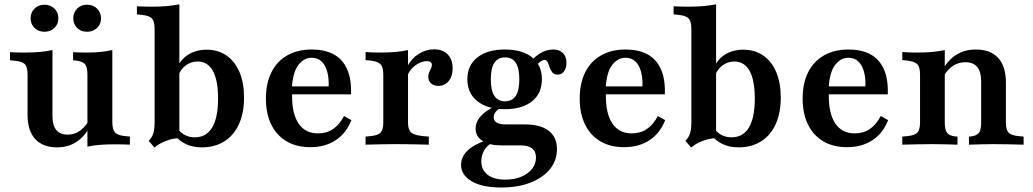

<svg xmlns="http://www.w3.org/2000/svg" viewBox="-20 -651 4650 864"><path d="M216.1 -416.1V-208.1H104V-314.5Q104 -348.4 92.7 -361.3Q81.5 -374.2 48.4 -377.4L25 -379.8V-416.1Q41.9 -415.3 57.7 -414.9Q73.4 -414.5 92.7 -414.5Q129.8 -414.5 160.1 -417.3Q190.3 -420.2 216.1 -425.8ZM216.1 -208.1V-128.2Q216.1 -87.1 233.1 -66.1Q250 -45.2 283.9 -45.2Q320.2 -45.2 348.4 -69.4Q376.6 -93.5 397.6 -144.4L405.6 -128.2Q379 -55.6 337.1 -21.8Q295.2 12.1 237.1 12.1Q172.6 12.1 138.3 -25.4Q104 -62.9 104 -133.9V-208.1ZM373.4 0V-208.1H485.5V-102.4Q485.5 -68.5 497.2 -55.2Q508.9 -41.9 541.9 -38.7L564.5 -36.3V0Q547.6 -0.8 531.9 -1.2Q516.1 -1.6 496.8 -1.6Q459.7 -1.6 429.4 0.8Q399.2 3.2 373.4 8.9ZM485.5 -416.1V-208.1H373.4V-314.5Q373.4 -348.4 363.3 -361.3Q353.2 -374.2 324.2 -378.2L308.9 -379.8V-416.1Q325.8 -415.3 339.9 -414.9Q354 -414.5 370.2 -414.5Q404 -414.5 432.3 -417.3Q460.5 -420.2 485.5 -425.8ZM371.8 -508.1Q344.4 -508.1 327 -525.4Q309.7 -542.7 309.7 -568.5Q309.7 -594.4 327 -612.1Q344.4 -629.8 371.8 -629.8Q399.2 -629.8 416.9 -612.1Q434.7 -594.4 434.7 -568.5Q434.7 -542.7 416.9 -525.4Q399.2 -508.1 371.8 -508.1ZM180.6 -508.1Q152.4 -508.1 135.1 -525.4Q117.7 -542.7 117.7 -568.5Q117.7 -594.4 135.1 -612.1Q152.4 -629.8 180.6 -629.8Q207.3 -629.8 225 -612.1Q242.7 -594.4 242.7 -568.5Q242.7 -542.7 225 -525.4Q207.3 -508.1 180.6 -508.1Z M909.7 -427.4Q961.3 -427.4 999.2 -401.2Q1037.1 -375 1057.7 -326.6Q1078.2 -278.2 1078.2 -212.1Q1078.2 -142.7 1055.2 -92.3Q1032.3 -41.9 989.5 -14.9Q946.8 12.1 887.9 12.1Q846.8 12.1 816.1 -2.8Q785.5 -17.7 770.2 -39.5L778.2 -74.2Q788.7 -56.5 809.3 -44.8Q829.8 -33.1 856.5 -33.1Q908.1 -33.1 934.7 -77Q961.3 -121 961.3 -208.1Q961.3 -289.5 937.9 -331.9Q914.5 -374.2 869.4 -374.2Q839.5 -374.2 815.7 -356.5Q791.9 -338.7 780.6 -307.3L772.6 -333.9Q787.1 -378.2 823.4 -402.8Q859.7 -427.4 909.7 -427.4ZM675.8 -208.1V-520.2Q675.8 -554 664.1 -567.3Q652.4 -580.6 619.4 -583.9L596 -586.3V-622.6Q613.7 -621.8 629.4 -621.4Q645.2 -621 664.5 -621Q700.8 -621 731.5 -623.8Q762.1 -626.6 787.1 -631.5V-622.6V-208.1ZM787.1 -29Q766.9 -29 746.4 -23.4Q725.8 -17.7 707.3 -8.5Q688.7 0.8 675 12.9L649.2 -16.9Q659.7 -28.2 665.3 -39.5Q671 -50.8 673.4 -65.7Q675.8 -80.6 675.8 -101.6V-208.1H787.1V0Z M1375.8 11.3Q1314.5 11.3 1269.8 -14.9Q1225 -41.1 1200.8 -90.3Q1176.6 -139.5 1176.6 -207.3Q1176.6 -277.4 1202 -327Q1227.4 -376.6 1273.8 -402.4Q1320.2 -428.2 1383.1 -428.2Q1440.3 -428.2 1480.2 -407.3Q1520.2 -386.3 1541.1 -341.5Q1562.1 -296.8 1559.7 -226.6H1256.5L1254.8 -262.1H1458.9Q1460.5 -300 1452.4 -329Q1444.4 -358.1 1427 -374.6Q1409.7 -391.1 1382.3 -391.1Q1347.6 -391.1 1322.6 -358.5Q1297.6 -325.8 1293.5 -254.8L1295.2 -251.6Q1294.4 -244.4 1294.4 -236.3Q1294.4 -228.2 1294.4 -216.9Q1294.4 -137.9 1324.2 -94.4Q1354 -50.8 1410.5 -50.8Q1450 -50.8 1478.6 -70.2Q1507.3 -89.5 1528.2 -129L1561.3 -110.5Q1537.9 -50.8 1490.3 -19.8Q1442.7 11.3 1375.8 11.3Z M1760.5 -2.4Q1722.6 -2.4 1691.1 -1.6Q1659.7 -0.8 1625 0V-36.3L1649.2 -38.7Q1681.5 -41.9 1693.1 -54.8Q1704.8 -67.7 1704.8 -100V-208.1H1816.1V-100Q1816.1 -78.2 1822.2 -65.7Q1828.2 -53.2 1841.9 -47.6Q1855.6 -41.9 1880.6 -38.7L1909.7 -36.3V0Q1884.7 -0.8 1861.3 -1.2Q1837.9 -1.6 1813.7 -2Q1789.5 -2.4 1760.5 -2.4ZM1704.8 -208.1V-314.5Q1704.8 -348.4 1693.1 -361.3Q1681.5 -374.2 1648.4 -378.2L1625 -380.6V-416.9Q1642.7 -415.3 1658.5 -414.9Q1674.2 -414.5 1693.5 -414.5Q1729.8 -414.5 1760.5 -417.3Q1791.1 -420.2 1816.1 -425.8V-416.9V-208.1ZM1952.4 -264.5Q1932.3 -264.5 1919.8 -275.8Q1907.3 -287.1 1907.3 -304.8Q1907.3 -316.9 1911.3 -325.8Q1915.3 -334.7 1919.4 -343.1Q1923.4 -351.6 1923.4 -358.9Q1923.4 -375.8 1900.8 -375.8Q1883.9 -375.8 1866.5 -367.3Q1849.2 -358.9 1835.1 -344.4Q1821 -329.8 1813.7 -311.3L1812.1 -350.8Q1831.5 -387.9 1864.1 -408.5Q1896.8 -429 1933.9 -429Q1972.6 -429 1994.8 -406Q2016.9 -383.1 2016.9 -343.5Q2016.9 -308.1 1999.2 -286.3Q1981.5 -264.5 1952.4 -264.5Z M2235.5 192.7Q2149.2 192.7 2102 164.5Q2054.8 136.3 2054.8 91.1Q2054.8 54.8 2083.5 27Q2112.1 -0.8 2167.7 -19.4L2191.1 -6.5Q2170.2 5.6 2158.1 27Q2146 48.4 2146 74.2Q2146 113.7 2174.2 135.5Q2202.4 157.3 2254 157.3Q2294.4 157.3 2325.4 144.4Q2356.5 131.5 2374.2 108.9Q2391.9 86.3 2391.9 58.1Q2391.9 30.6 2374.6 16.9Q2357.3 3.2 2322.6 3.2H2234.7Q2182.3 3.2 2151.2 -16.9Q2120.2 -37.1 2120.2 -71.8Q2120.2 -100 2139.1 -123.4Q2158.1 -146.8 2197.6 -168.5L2229 -164.5Q2214.5 -154 2208.1 -144.4Q2201.6 -134.7 2201.6 -123.4Q2201.6 -107.3 2215.3 -99.2Q2229 -91.1 2255.6 -91.1H2341.9Q2412.1 -91.1 2449.2 -62.5Q2486.3 -33.9 2486.3 20.2Q2486.3 71.8 2454.4 110.5Q2422.6 149.2 2366.5 171Q2310.5 192.7 2235.5 192.7ZM2252.4 -159.7Q2173.4 -159.7 2128.2 -195.6Q2083.1 -231.5 2083.1 -294.4Q2083.1 -357.3 2128.2 -392.7Q2173.4 -428.2 2251.6 -428.2Q2329.8 -428.2 2374.2 -393.1Q2418.5 -358.1 2418.5 -294.4Q2418.5 -230.6 2374.2 -195.2Q2329.8 -159.7 2252.4 -159.7ZM2252.4 -195.2Q2284.7 -195.2 2300.8 -219.4Q2316.9 -243.5 2316.9 -294.4Q2316.9 -344.4 2300.8 -368.5Q2284.7 -392.7 2253.2 -392.7Q2221 -392.7 2204.8 -368.5Q2188.7 -344.4 2188.7 -294.4Q2188.7 -243.5 2204.8 -219.4Q2221 -195.2 2252.4 -195.2ZM2489.5 -315.3Q2473.4 -315.3 2465.3 -325.4Q2457.3 -335.5 2453.2 -348.4Q2449.2 -361.3 2444.4 -371.4Q2439.5 -381.5 2429.8 -381.5Q2424.2 -381.5 2416.1 -376.6Q2408.1 -371.8 2399.2 -362.9Q2390.3 -354 2382.3 -340.3L2366.1 -369.4Q2383.9 -395.2 2411.7 -411.7Q2439.5 -428.2 2469.4 -428.2Q2496.8 -428.2 2512.9 -412.5Q2529 -396.8 2529 -368.5Q2529 -344.4 2518.1 -329.8Q2507.3 -315.3 2489.5 -315.3Z M2787.9 11.3Q2726.6 11.3 2681.9 -14.9Q2637.1 -41.1 2612.9 -90.3Q2588.7 -139.5 2588.7 -207.3Q2588.7 -277.4 2614.1 -327Q2639.5 -376.6 2685.9 -402.4Q2732.3 -428.2 2795.2 -428.2Q2852.4 -428.2 2892.3 -407.3Q2932.3 -386.3 2953.2 -341.5Q2974.2 -296.8 2971.8 -226.6H2668.5L2666.9 -262.1H2871Q2872.6 -300 2864.5 -329Q2856.5 -358.1 2839.1 -374.6Q2821.8 -391.1 2794.4 -391.1Q2759.7 -391.1 2734.7 -358.5Q2709.7 -325.8 2705.6 -254.8L2707.3 -251.6Q2706.5 -244.4 2706.5 -236.3Q2706.5 -228.2 2706.5 -216.9Q2706.5 -137.9 2736.3 -94.4Q2766.1 -50.8 2822.6 -50.8Q2862.1 -50.8 2890.7 -70.2Q2919.4 -89.5 2940.3 -129L2973.4 -110.5Q2950 -50.8 2902.4 -19.8Q2854.8 11.3 2787.9 11.3Z M3325 -427.4Q3376.6 -427.4 3414.5 -401.2Q3452.4 -375 3473 -326.6Q3493.5 -278.2 3493.5 -212.1Q3493.5 -142.7 3470.6 -92.3Q3447.6 -41.9 3404.8 -14.9Q3362.1 12.1 3303.2 12.1Q3262.1 12.1 3231.5 -2.8Q3200.8 -17.7 3185.5 -39.5L3193.5 -74.2Q3204 -56.5 3224.6 -44.8Q3245.2 -33.1 3271.8 -33.1Q3323.4 -33.1 3350 -77Q3376.6 -121 3376.6 -208.1Q3376.6 -289.5 3353.2 -331.9Q3329.8 -374.2 3284.7 -374.2Q3254.8 -374.2 3231 -356.5Q3207.3 -338.7 3196 -307.3L3187.9 -333.9Q3202.4 -378.2 3238.7 -402.8Q3275 -427.4 3325 -427.4ZM3091.1 -208.1V-520.2Q3091.1 -554 3079.4 -567.3Q3067.7 -580.6 3034.7 -583.9L3011.3 -586.3V-622.6Q3029 -621.8 3044.8 -621.4Q3060.5 -621 3079.8 -621Q3116.1 -621 3146.8 -623.8Q3177.4 -626.6 3202.4 -631.5V-622.6V-208.1ZM3202.4 -29Q3182.3 -29 3161.7 -23.4Q3141.1 -17.7 3122.6 -8.5Q3104 0.8 3090.3 12.9L3064.5 -16.9Q3075 -28.2 3080.6 -39.5Q3086.3 -50.8 3088.7 -65.7Q3091.1 -80.6 3091.1 -101.6V-208.1H3202.4V0Z M3791.1 11.3Q3729.8 11.3 3685.1 -14.9Q3640.3 -41.1 3616.1 -90.3Q3591.9 -139.5 3591.9 -207.3Q3591.9 -277.4 3617.3 -327Q3642.7 -376.6 3689.1 -402.4Q3735.5 -428.2 3798.4 -428.2Q3855.6 -428.2 3895.6 -407.3Q3935.5 -386.3 3956.5 -341.5Q3977.4 -296.8 3975 -226.6H3671.8L3670.2 -262.1H3874.2Q3875.8 -300 3867.7 -329Q3859.7 -358.1 3842.3 -374.6Q3825 -391.1 3797.6 -391.1Q3762.9 -391.1 3737.9 -358.5Q3712.9 -325.8 3708.9 -254.8L3710.5 -251.6Q3709.7 -244.4 3709.7 -236.3Q3709.7 -228.2 3709.7 -216.9Q3709.7 -137.9 3739.5 -94.4Q3769.4 -50.8 3825.8 -50.8Q3865.3 -50.8 3894 -70.2Q3922.6 -89.5 3943.5 -129L3976.6 -110.5Q3953.2 -50.8 3905.6 -19.8Q3858.1 11.3 3791.1 11.3Z M4175.8 -2.4Q4137.9 -2.4 4106.5 -1.6Q4075 -0.8 4040.3 0V-36.3L4064.5 -38.7Q4096.8 -41.9 4108.5 -54.8Q4120.2 -67.7 4120.2 -100V-208.1H4231.5V-100Q4231.5 -66.9 4241.5 -53.6Q4251.6 -40.3 4278.2 -37.1L4288.7 -36.3V0Q4259.7 -0.8 4233.5 -1.6Q4207.3 -2.4 4175.8 -2.4ZM4120.2 -208.1V-314.5Q4120.2 -348.4 4108.5 -361.3Q4096.8 -374.2 4063.7 -378.2L4040.3 -380.6V-416.9Q4058.1 -415.3 4073.8 -414.9Q4089.5 -414.5 4108.9 -414.5Q4145.2 -414.5 4175.8 -417.3Q4206.5 -420.2 4231.5 -425.8V-416.9V-208.1ZM4395.2 -208.1V-285.5Q4395.2 -328.2 4377.4 -349.6Q4359.7 -371 4324.2 -371Q4287.1 -371 4258.5 -347.2Q4229.8 -323.4 4208.1 -272.6L4200 -288.7Q4227.4 -362.1 4269.8 -395.2Q4312.1 -428.2 4371 -428.2Q4437.1 -428.2 4471.8 -390.3Q4506.5 -352.4 4506.5 -280.6V-208.1ZM4450.8 -2.4Q4420.2 -2.4 4394.4 -1.6Q4368.5 -0.8 4340.3 0V-36.3L4349.2 -37.1Q4375.8 -40.3 4385.5 -53.6Q4395.2 -66.9 4395.2 -100V-208.1H4506.5V-100Q4506.5 -67.7 4518.1 -54.8Q4529.8 -41.9 4562.1 -38.7L4586.3 -36.3V0Q4551.6 -0.8 4520.6 -1.6Q4489.5 -2.4 4450.8 -2.4Z"/></svg>

Font: Playfair 9pt
Style: Bold
Weight: 700
Designer: Claus Eggers Sørensen
Foundry: Claus Eggers Sørensen
Version: Version 2.203